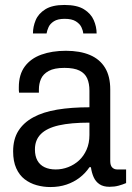

<svg xmlns="http://www.w3.org/2000/svg" viewBox="-20 -743 533 775"><path d="M183 12Q155 12 128 4.5Q101 -3 79.5 -19.5Q58 -36 45.5 -64Q33 -92 33 -132Q33 -181 54 -214.5Q75 -248 114.5 -269.5Q154 -291 211 -300.5Q268 -310 341 -310V-377Q341 -406 332 -426.5Q323 -447 301 -458Q279 -469 240 -469Q199 -469 176.5 -456.5Q154 -444 145.5 -424.5Q137 -405 137 -382V-369H57Q56 -374 56 -379Q56 -384 56 -391Q56 -442 80 -474.5Q104 -507 147 -522.5Q190 -538 246 -538Q303 -538 343 -521Q383 -504 404 -469.5Q425 -435 425 -382V-93Q425 -75 433 -67Q441 -59 453 -59H489V-4Q475 2 458.5 6.5Q442 11 422 11Q397 11 381.5 0.5Q366 -10 358 -28Q350 -46 347 -68H341Q325 -44 301.5 -26Q278 -8 248.5 2Q219 12 183 12ZM205 -59Q231 -59 255.5 -68.5Q280 -78 299 -95.5Q318 -113 329.5 -139Q341 -165 341 -198V-248Q266 -248 217.5 -237Q169 -226 145 -202Q121 -178 121 -140Q121 -113 131 -95Q141 -77 160 -68Q179 -59 205 -59ZM240 -723Q291 -723 319 -705.5Q347 -688 358.5 -661.5Q370 -635 370 -608H316Q315 -620 308.5 -633.5Q302 -647 286 -657Q270 -667 241 -667Q213 -667 197.5 -657Q182 -647 176 -633.5Q170 -620 168 -608H113Q113 -635 124 -661.5Q135 -688 163 -705.5Q191 -723 240 -723Z"/></svg>

Font: Archivo SemiCondensed
Style: Regular
Weight: 400
Width: 4
Designer: Hector Gatti
Foundry: Omnibus-Type
Version: Version 2.001